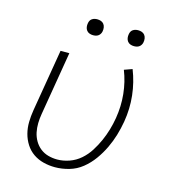

<svg xmlns="http://www.w3.org/2000/svg" viewBox="-108 -809 817 907"><g transform="rotate(15 300.0 -355.5)"><path d="M243 8Q214 8 186.5 1Q159 -6 136.5 -21.5Q114 -37 99 -60.5Q84 -84 77 -111Q70 -138 70.5 -167Q71 -196 76 -226L127 -530H170L118 -219Q114 -196 113.5 -173Q113 -150 117.5 -128.5Q122 -107 133 -88Q144 -69 161 -55.5Q178 -42 199.5 -36Q221 -30 244 -30Q273 -30 303 -40.5Q333 -51 357 -72Q381 -93 398 -120Q415 -147 427.5 -175Q440 -203 448.5 -232Q457 -261 462 -291Q472 -351 466 -409.5Q460 -468 439 -521L478 -535Q501 -477 508 -413.5Q515 -350 504 -285Q498 -250 488 -216.5Q478 -183 462.5 -150.5Q447 -118 425.5 -88Q404 -58 375.5 -35Q347 -12 312 -2Q277 8 243 8ZM456 -641Q447 -641 438.5 -644Q430 -647 424.5 -654Q419 -661 417.5 -670.5Q416 -680 418 -690Q419 -696 422 -702Q425 -708 431 -712Q437 -716 443.5 -717.5Q450 -719 456 -719Q466 -719 474.5 -716Q483 -713 488.5 -706Q494 -699 495.5 -689.5Q497 -680 495 -670Q494 -664 490.5 -658Q487 -652 481.5 -648Q476 -644 469.5 -642.5Q463 -641 456 -641ZM256 -641Q247 -641 238.5 -644Q230 -647 224.5 -654Q219 -661 217.5 -670.5Q216 -680 218 -690Q219 -696 222 -702Q225 -708 231 -712Q237 -716 243.5 -717.5Q250 -719 256 -719Q266 -719 274.5 -716Q283 -713 288.5 -706Q294 -699 295.5 -689.5Q297 -680 295 -670Q294 -664 290.5 -658Q287 -652 281.5 -648Q276 -644 269.5 -642.5Q263 -641 256 -641Z"/></g></svg>

Font: Iosevka Curly XLtExObl
Style: Regular
Weight: 200
Width: 7
Italic angle: -9°
Monospace: yes
Designer: Belleve Invis
Foundry: Belleve Invis
Version: Version 11.0.1; ttfautohint (v1.8.3)